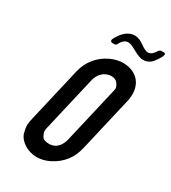

<svg xmlns="http://www.w3.org/2000/svg" viewBox="-202 -936 928 1044"><g transform="rotate(30 261.5 -414.0)"><path d="M351 -673C326 -673 300 -667 274 -655C213 -626 169 -575 153 -505L74 -165C66 -130 63 -115 74 -73C87 -28 141 6 198 6C225 6 252 -1 278 -14C340 -46 379 -95 395 -165L474 -505C498 -609 440 -673 351 -673ZM377 -552C388 -534 384 -528 379 -505L300 -165C291 -127 269 -90 219 -90C196 -90 181 -97 174 -111C162 -134 164 -145 169 -165L248 -505C256 -541 285 -579 332 -579C353 -579 368 -570 377 -552ZM437 -789C426 -789 410 -797 389 -812C368 -827 350 -834 333 -834C284 -834 254 -794 235 -757C229 -745 235 -737 247 -737H257C263 -737 270 -741 272 -746C281 -765 296 -784 320 -784C331 -784 348 -777 373 -763C398 -749 418 -741 433 -741C457 -741 476 -750 491 -768C498 -776 541 -833 515 -833H496C492 -833 485 -828 482 -824C472 -807 458 -789 437 -789Z"/></g></svg>

Font: DIN Rundschrift
Style: EngKursiv
Weight: 400
Width: 3
Version: Version 1.027